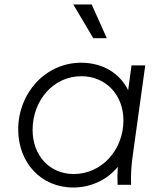

<svg xmlns="http://www.w3.org/2000/svg" viewBox="-20 -822 712 854"><path d="M306 12C384 12 457 -22 504 -80C502 -52 502 -28 503 0H563C562 -41 563 -73 569 -120L626 -531H565L550 -421C513 -496 437 -543 341 -543C182 -543 61 -408 61 -246C61 -100 161 12 306 12ZM125 -244C125 -374 216 -483 342 -483C448 -483 529 -403 529 -286C529 -157 434 -48 308 -48C200 -48 125 -131 125 -244ZM306 -802 395 -652H455L388 -802Z"/></svg>

Font: Mluvka Light
Style: Italic
Weight: 300
Italic angle: -8°
Designer: Modified by Jiří Krblich, Original typeface by Gumpita Rahayu
Foundry: Gumpita Rahayu & Jiří Krblich
Version: Version 2.000;Glyphs 3.1.1 (3134)